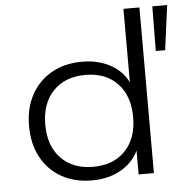

<svg xmlns="http://www.w3.org/2000/svg" viewBox="-51 -755 793 814"><g transform="rotate(-5 345.0 -348.5)"><path d="M309 8Q235 8 179.5 -23Q124 -54 93 -111Q62 -168 62 -245Q62 -321 93 -377.5Q124 -434 179.5 -465.5Q235 -497 309 -497Q383 -497 437 -464.5Q491 -432 511 -375H504V-705H572V0H507V-116H513Q492 -59 437.5 -25.5Q383 8 309 8ZM318 -49Q405 -49 455 -101.5Q505 -154 505 -244Q505 -335 455 -387.5Q405 -440 319 -440Q232 -440 181.5 -387.5Q131 -335 131 -244Q131 -154 181.5 -101.5Q232 -49 318 -49ZM625 -515 627 -705H690L665 -515Z"/></g></svg>

Font: Nunito Sans 10pt SemiExpanded Light
Style: Regular
Weight: 300
Width: 6
Designer: Vernon Adams
Foundry: Vernon Adams
Version: Version 3.101;gftools[0.9.27]